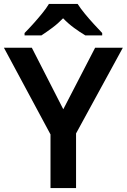

<svg xmlns="http://www.w3.org/2000/svg" viewBox="-20 -957 645 977"><path d="M302 -401 464 -714H605L367 -278V0H237V-273L0 -714H142ZM375 -937Q389 -915 411.5 -887.5Q434 -860 458 -834Q482 -808 500 -789V-777H414Q387 -793 357 -815Q327 -837 301 -864Q275 -837 246 -815.5Q217 -794 191 -777H105V-789Q124 -808 147.5 -834Q171 -860 193.5 -887.5Q216 -915 229 -937Z"/></svg>

Font: Noto Sans Sora Sompeng Semi
Style: Bold
Weight: 700
Designer: Monotype Design Team. David Williams.
Foundry: Monotype Imaging Inc.
Version: Version 2.101; ttfautohint (v1.8.4.7-5d5b)